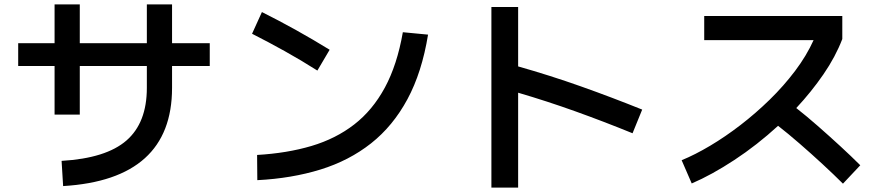

<svg xmlns="http://www.w3.org/2000/svg" viewBox="-20 -804 4040 876"><path d="M268 45 261 -70Q464 -82 557 -163Q650 -244 650 -403V-503H344V-281H229V-503H63V-607H229V-784H344V-607H650V-784H765V-607H937V-503H765V-403Q765 15 268 45Z M1484 -577 1428 -482Q1354 -529 1279.5 -570.5Q1205 -612 1130 -650L1175 -749Q1333 -670 1484 -577ZM1154 18 1153 -97Q1290 -105 1401 -138Q1512 -171 1596 -236Q1680 -301 1736 -404.5Q1792 -508 1818 -657L1933 -646Q1905 -474 1839 -351.5Q1773 -229 1673 -150Q1573 -71 1442 -30.5Q1311 10 1154 18Z M2344 52H2222V-772H2344V-501Q2489 -460 2630 -410Q2771 -360 2910 -304L2866 -196Q2736 -249 2606.5 -295.5Q2477 -342 2344 -381Z M3136 33 3090 -73Q3151 -98 3220 -139Q3289 -180 3358.5 -233.5Q3428 -287 3492 -349.5Q3556 -412 3608 -481Q3660 -550 3692 -621H3193V-731H3823V-626Q3792 -545 3737 -465Q3682 -385 3613 -311Q3659 -275 3711.5 -229Q3764 -183 3814.5 -136.5Q3865 -90 3905 -50L3826 34Q3785 -7 3733 -55Q3681 -103 3628 -149Q3575 -195 3530 -230Q3434 -142 3330.5 -74Q3227 -6 3136 33Z"/></svg>

Font: Murecho Medium
Style: Regular
Weight: 500
Designer: Neil Summerour
Foundry: Positype
Version: Version 1.010; ttfautohint (v1.8.3)